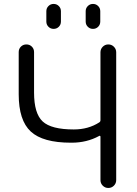

<svg xmlns="http://www.w3.org/2000/svg" viewBox="-20 -979 695 977"><path d="M416 -869.1V-921.9Q416 -937.5 426.8 -948.2Q437.5 -959 453.1 -959Q468.8 -959 479.5 -948.2Q490.2 -937.5 490.2 -921.9V-869.1Q490.2 -853.5 479.5 -842.8Q468.8 -832 453.1 -832Q437.5 -832 426.8 -842.8Q416 -853.5 416 -869.1ZM215.8 -869.1V-921.9Q215.8 -937.5 226.6 -948.2Q237.3 -959 252.9 -959Q268.6 -959 279.3 -948.2Q290 -937.5 290 -921.9V-869.1Q290 -853.5 279.3 -842.8Q268.6 -832 252.9 -832Q237.3 -832 226.6 -842.8Q215.8 -853.5 215.8 -869.1ZM153.3 -507.8Q153.3 -401.4 197.3 -360.8Q241.2 -320.3 355.5 -320.3Q429.7 -320.3 485.4 -356.4Q491.2 -360.4 491.2 -367.2V-712.9Q491.2 -729.5 502.9 -741.2Q514.6 -752.9 531.2 -752.9Q547.9 -752.9 559.6 -741.2Q571.3 -729.5 571.3 -712.9V-62.5Q571.3 -45.9 559.6 -34.2Q547.9 -22.5 531.2 -22.5Q514.6 -22.5 502.9 -34.2Q491.2 -45.9 491.2 -62.5V-283.2Q491.2 -286.1 489.3 -287.6Q487.3 -289.1 484.4 -287.1Q421.9 -252.9 344.7 -252.9Q342.8 -252.9 340.8 -252.9Q198.2 -252.9 136.7 -309.6Q75.2 -366.2 75.2 -499V-713.9Q75.2 -730.5 86.4 -741.7Q97.7 -752.9 114.3 -752.9Q130.9 -752.9 142.1 -741.7Q153.3 -730.5 153.3 -713.9Z"/></svg>

Font: Gen Jyuu Gothic P Normal
Style: Regular
Weight: 300
Designer: [Source Han Sans]
Ryoko NISHIZUKA  (kana & ideographs); Paul D. Hunt (Latin, Greek & Cyrillic); Wenlong ZHANG  (bopomofo
Version: Version 1.002.20150607